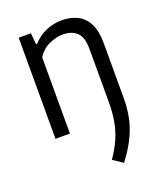

<svg xmlns="http://www.w3.org/2000/svg" viewBox="-144 -643 815 968"><g transform="rotate(-20 264.0 -159.5)"><path d="M353 232 300.5 197Q331 152.5 349.8 110.2Q368.5 68 377 21Q385.5 -26 385.5 -85V-365.5Q385.5 -431.5 357.5 -456.8Q329.5 -482 283.5 -482Q250 -482 211.5 -465.5Q173 -449 147 -409.5V0H69.5V-542.5H135L140.5 -481.5H146Q177.5 -516.5 217.8 -533.8Q258 -551 303 -551Q349 -551 385.2 -533.5Q421.5 -516 442.2 -476Q463 -436 463 -368V-75Q463 13.5 437.2 84.2Q411.5 155 353 232Z"/></g></svg>

Font: Encode Sans SemiCondensed SemiCondensed
Style: Regular
Weight: 400
Width: 4
Designer: Multiple Designers
Foundry: Impallari Type
Version: Version 3.000; ttfautohint (v1.8.3) -l 8 -r 50 -G 200 -x 14 